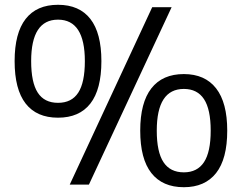

<svg xmlns="http://www.w3.org/2000/svg" viewBox="-20 -770 1007 801"><path d="M615 -740H696L351 0H271ZM747 -51Q803 -51 831 -93.5Q859 -136 859 -225Q859 -314 831 -356.5Q803 -399 747 -399Q634 -399 634 -225Q634 -136 662 -93.5Q690 -51 747 -51ZM747 11Q658 11 611.5 -48Q565 -107 565 -225Q565 -342 611.5 -401.5Q658 -461 747 -461Q835 -461 881.5 -401.5Q928 -342 928 -225Q928 -107 881.5 -48Q835 11 747 11ZM334 -515Q334 -688 222 -688Q110 -688 110 -515Q110 -426 137.5 -383.5Q165 -341 222 -341Q279 -341 306.5 -383.5Q334 -426 334 -515ZM41 -515Q41 -632 87 -691Q133 -750 222 -750Q311 -750 357 -691Q403 -632 403 -515Q403 -397 357 -338Q311 -279 222 -279Q133 -279 87 -338Q41 -397 41 -515Z"/></svg>

Font: EncodeSans
Style: Regular
Weight: 400
Designer: Pablo Impallari, Andres Torresi
Foundry: Pablo Impallari, Andres Torresi
Version: Version 1.000; ttfautohint (v1.4.1)